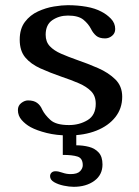

<svg xmlns="http://www.w3.org/2000/svg" viewBox="-20 -522 534 740"><path d="M349 -122Q349 -152 331.5 -170Q314 -188 284 -201Q254 -214 218 -226Q172 -242 135.5 -258.5Q99 -275 77.5 -300.5Q56 -326 56 -369Q56 -411 76 -437.5Q96 -464 126.5 -478Q157 -492 188 -497Q219 -502 241 -502Q279 -502 313 -496Q347 -490 371 -477Q391 -467 407.5 -450Q424 -433 424 -410Q424 -394 412 -384Q400 -374 385 -374Q363 -374 351 -384Q339 -394 331 -410Q321 -430 301.5 -446Q282 -462 242 -462Q208 -462 182 -444.5Q156 -427 156 -388Q156 -361 172 -344Q188 -327 215.5 -315Q243 -303 277 -291Q318 -277 358 -259.5Q398 -242 424.5 -216Q451 -190 451 -149Q451 -104 424.5 -70.5Q398 -37 351.5 -18.5Q305 0 244 0Q198 0 160 -9.5Q122 -19 98 -32Q78 -43 63.5 -59.5Q49 -76 49 -98Q49 -115 62 -125Q75 -135 88 -135Q110 -135 123 -125.5Q136 -116 143 -99Q153 -79 174.5 -59.5Q196 -40 246 -40Q286 -40 317.5 -59Q349 -78 349 -122ZM274 38Q300 38 323 44Q346 50 360.5 66Q375 82 375 112Q375 152 343.5 175Q312 198 264 198Q247 198 225.5 193.5Q204 189 188.5 180Q173 171 173 157Q173 149 178.5 143.5Q184 138 194 138Q205 138 220.5 143.5Q236 149 252 149Q278 149 288.5 138Q299 127 299 115Q299 88 279 81.5Q259 75 222 75V-10H274Z"/></svg>

Font: Marmelad
Style: Regular
Weight: 400
Designer: Manvel Shmavonyan
Foundry: Cyreal
Version: Version 1.110; ttfautohint (v1.8.4.7-5d5b)